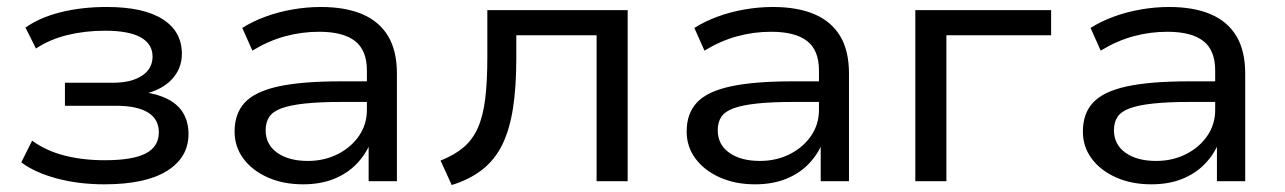

<svg xmlns="http://www.w3.org/2000/svg" viewBox="-20 -519 3681 550"><path d="M279 9Q205 9 142 -8Q79 -25 41 -54L72 -116Q112 -87 164.5 -73.5Q217 -60 280 -60Q360 -60 397.5 -79.5Q435 -99 435 -140Q435 -178 403.5 -197Q372 -216 313 -216H166V-282H304Q356 -282 386.5 -302Q417 -322 417 -357Q417 -393 383 -412Q349 -431 281 -431Q223 -431 172.5 -418.5Q122 -406 83 -380L53 -440Q94 -469 154 -484Q214 -499 286 -499Q391 -499 446 -464Q501 -429 501 -365Q501 -323 473 -292.5Q445 -262 394 -250L393 -255Q435 -249 463.5 -233.5Q492 -218 506 -193Q520 -168 520 -135Q520 -68 458.5 -29.5Q397 9 279 9Z M848 9Q791 9 746.5 -11Q702 -31 677 -65Q652 -99 652 -142Q652 -194 681.5 -225.5Q711 -257 778 -271.5Q845 -286 956 -286H1046V-227H959Q896 -227 854 -222.5Q812 -218 787 -209Q762 -200 751.5 -184.5Q741 -169 741 -146Q741 -105 774 -81.5Q807 -58 862 -58Q909 -58 947.5 -77.5Q986 -97 1008.5 -130Q1031 -163 1031 -204V-317Q1031 -375 997 -401.5Q963 -428 894 -428Q844 -428 796.5 -415Q749 -402 703 -374L674 -439Q704 -458 741 -471.5Q778 -485 818.5 -492Q859 -499 899 -499Q969 -499 1017.5 -478.5Q1066 -458 1091.5 -416Q1117 -374 1117 -308V0H1036V-112H1042Q1028 -77 1001.5 -49.5Q975 -22 936.5 -6.5Q898 9 848 9Z M1274 11 1242 -59Q1282 -75 1308 -97Q1334 -119 1349 -153Q1364 -187 1370 -236.5Q1376 -286 1376 -355V-490H1778V0H1689V-418H1459V-352Q1459 -270 1449.5 -209Q1440 -148 1419 -105Q1398 -62 1362 -33.5Q1326 -5 1274 11Z M2143 9Q2086 9 2041.5 -11Q1997 -31 1972 -65Q1947 -99 1947 -142Q1947 -194 1976.5 -225.5Q2006 -257 2073 -271.5Q2140 -286 2251 -286H2341V-227H2254Q2191 -227 2149 -222.5Q2107 -218 2082 -209Q2057 -200 2046.5 -184.5Q2036 -169 2036 -146Q2036 -105 2069 -81.5Q2102 -58 2157 -58Q2204 -58 2242.5 -77.5Q2281 -97 2303.5 -130Q2326 -163 2326 -204V-317Q2326 -375 2292 -401.5Q2258 -428 2189 -428Q2139 -428 2091.5 -415Q2044 -402 1998 -374L1969 -439Q1999 -458 2036 -471.5Q2073 -485 2113.5 -492Q2154 -499 2194 -499Q2264 -499 2312.5 -478.5Q2361 -458 2386.5 -416Q2412 -374 2412 -308V0H2331V-112H2337Q2323 -77 2296.5 -49.5Q2270 -22 2231.5 -6.5Q2193 9 2143 9Z M2602 0V-490H2991V-418H2691V0Z M3278 9Q3221 9 3176.5 -11Q3132 -31 3107 -65Q3082 -99 3082 -142Q3082 -194 3111.5 -225.5Q3141 -257 3208 -271.5Q3275 -286 3386 -286H3476V-227H3389Q3326 -227 3284 -222.5Q3242 -218 3217 -209Q3192 -200 3181.5 -184.5Q3171 -169 3171 -146Q3171 -105 3204 -81.5Q3237 -58 3292 -58Q3339 -58 3377.5 -77.5Q3416 -97 3438.5 -130Q3461 -163 3461 -204V-317Q3461 -375 3427 -401.5Q3393 -428 3324 -428Q3274 -428 3226.5 -415Q3179 -402 3133 -374L3104 -439Q3134 -458 3171 -471.5Q3208 -485 3248.5 -492Q3289 -499 3329 -499Q3399 -499 3447.5 -478.5Q3496 -458 3521.5 -416Q3547 -374 3547 -308V0H3466V-112H3472Q3458 -77 3431.5 -49.5Q3405 -22 3366.5 -6.5Q3328 9 3278 9Z"/></svg>

Font: Nunito Sans 10pt SemiExpanded
Style: Regular
Weight: 400
Width: 6
Designer: Vernon Adams
Foundry: Vernon Adams
Version: Version 3.101;gftools[0.9.27]